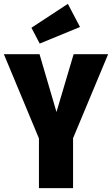

<svg xmlns="http://www.w3.org/2000/svg" viewBox="-34 -976 581 996"><path d="M527 -695 345 -259V0H168V-258L-14 -695H171L259 -395L348 -695ZM318 -956 381 -836 172 -750 129 -832Z"/></svg>

Font: Fira Sans Extra Condensed ExtraBold
Style: Regular
Weight: 800
Width: 1
Designer: Carrois Corporate & Edenspiekermann AG
Foundry: Carrois Corporate GbR & Edenspiekermann AG
Version: Version 4.203